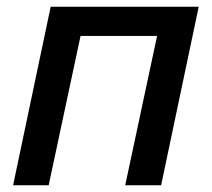

<svg xmlns="http://www.w3.org/2000/svg" viewBox="-20 -552 631 572"><path d="M19 0 131 -532H572L460 0H353L448 -445H220L125 0Z"/></svg>

Font: Geist Medium
Style: Italic
Weight: 500
Italic angle: -12°
Designer: Basement.studio, Andrés Briganti, Mateo Zaragoza
Foundry: Basement.studio, Vercel, Andrés Briganti, Guido Ferreyra, Mateo Zaragoza
Version: Version 1.500; ttfautohint (v1.8.4.7-5d5b)